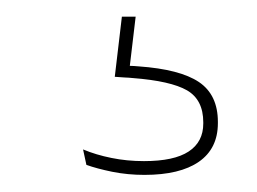

<svg xmlns="http://www.w3.org/2000/svg" viewBox="-20 -21 308 230"><path d="M142.5 -1 134.5 66.5 123.5 57Q126.5 57.5 133.8 57.8Q141 58 146 58.5Q195.5 62 218.2 77.2Q241 92.5 241 125V126.5Q241 157 218.2 172.8Q195.5 188.5 153 188.5Q133 188.5 114.5 184.8Q96 181 83.5 176.5L79.5 158Q95 164.5 113.5 168.2Q132 172 152.5 172Q188.5 172 206 160.5Q223.5 149 223.5 127V125.5Q223.5 98.5 204 87.2Q184.5 76 139 72.5Q134.5 72 129 71.8Q123.5 71.5 117.5 71L126 -1Z"/></svg>

Font: Anek Odia Medium Thin
Style: Regular
Weight: 250
Version: Version 1.003